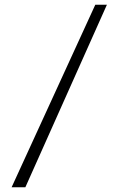

<svg xmlns="http://www.w3.org/2000/svg" viewBox="-20 -790 500 810"><path d="M431 -770H382L29 0H87Z"/></svg>

Font: Libre Baskerville
Style: Regular
Weight: 400
Designer: Pablo Impallari, Rodrigo Fuenzalida
Foundry: Pablo Impallari, Rodrigo Fuenzalida
Version: Version 1.051;Glyphs 3.2.3 (3260)